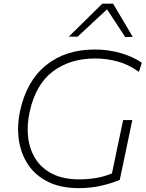

<svg xmlns="http://www.w3.org/2000/svg" viewBox="-20 -988 776 1018"><path d="M399 9.5Q302 9.5 234.8 -24Q167.5 -57.5 129 -115.2Q90.5 -173 80 -246.2Q69.5 -319.5 86.5 -399.5Q120.5 -558 223.8 -641.8Q327 -725.5 482.5 -725.5Q555.5 -725.5 621.2 -706.2Q687 -687 732 -655L716.5 -607Q661.5 -646.5 603 -662.2Q544.5 -678 484 -678Q352 -678 260.2 -609.2Q168.5 -540.5 136.5 -391.5Q122 -323.5 129.2 -260Q136.5 -196.5 168 -146.2Q199.5 -96 257.2 -66.5Q315 -37 401.5 -37Q444.5 -37 487.8 -44Q531 -51 573.5 -68.5Q581.5 -106 588 -137.5Q594.5 -169 601 -200.5Q611 -247 618.2 -281.5Q625.5 -316 633 -351.5H681.5Q674 -316 666.8 -281.5Q659.5 -247 650 -200.5Q642 -162.5 633.8 -123.8Q625.5 -85 615 -34.5Q575.5 -17 518.8 -3.8Q462 9.5 399 9.5ZM644 -791.5Q620 -828 595.8 -865Q571.5 -902 547.5 -938.5Q507.5 -901.5 469.2 -865.8Q431 -830 391.5 -793.5H344.5Q390 -838 433.5 -881Q477 -924 522.5 -968.5H579.5Q605.5 -924.5 632 -880.2Q658.5 -836 684 -792.5Z"/></svg>

Font: Commissioner ExtraLight
Style: Italic
Weight: 200
Italic angle: -12°
Designer: Kostas Bartsokas
Foundry: Kostas Bartsokas
Version: Version 1.000; ttfautohint (v1.8.3)